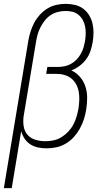

<svg xmlns="http://www.w3.org/2000/svg" viewBox="-38 -763 558 998"><path d="M-18 215 109 -550Q113 -574 120.5 -598Q128 -622 139.5 -644Q151 -666 168.5 -685.5Q186 -705 208 -718.5Q230 -732 254.5 -737.5Q279 -743 303 -743Q328 -743 351.5 -737.5Q375 -732 393.5 -718.5Q412 -705 424.5 -685Q437 -665 442.5 -642Q448 -619 448 -594.5Q448 -570 444 -545Q440 -522 432.5 -499Q425 -476 410.5 -456Q396 -436 376 -421Q356 -406 333 -397Q359 -385 378 -363Q397 -341 406 -313Q415 -285 415 -254.5Q415 -224 410 -193Q406 -168 398 -143Q390 -118 377 -94.5Q364 -71 346 -51Q328 -31 304.5 -17Q281 -3 255.5 2.5Q230 8 205 8Q182 8 160 3.5Q138 -1 120 -12.5Q102 -24 90 -42Q78 -60 72 -81L23 215ZM198 -29Q219 -29 240.5 -33.5Q262 -38 281.5 -50Q301 -62 317 -79Q333 -96 343.5 -116Q354 -136 360 -157Q366 -178 370 -199Q373 -221 374 -242.5Q375 -264 371.5 -284.5Q368 -305 358.5 -323.5Q349 -342 333.5 -354.5Q318 -367 298 -373Q278 -379 256 -379H202L208 -415H262Q279 -415 297 -418.5Q315 -422 331 -431Q347 -440 360 -453.5Q373 -467 382 -483Q391 -499 396 -516Q401 -533 404 -550Q407 -569 407.5 -588Q408 -607 404.5 -625Q401 -643 392.5 -658.5Q384 -674 370.5 -685.5Q357 -697 339.5 -701.5Q322 -706 303 -706Q284 -706 263.5 -701Q243 -696 225.5 -684.5Q208 -673 195 -656.5Q182 -640 172.5 -621.5Q163 -603 157.5 -583.5Q152 -564 149 -544L85 -160Q81 -133 85 -107Q89 -81 105 -62.5Q121 -44 146 -36.5Q171 -29 198 -29Z"/></svg>

Font: Iosevka Curly Slab Extralight
Style: Italic
Weight: 200
Italic angle: -9°
Monospace: yes
Designer: Belleve Invis
Foundry: Belleve Invis
Version: Version 22.1.2; ttfautohint (v1.8.4)